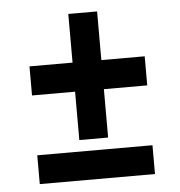

<svg xmlns="http://www.w3.org/2000/svg" viewBox="-47 -639 642 684"><g transform="rotate(-5 274.5 -297.5)"><path d="M222 -144V-317H68V-421H222V-595H325V-421H480V-317H325V-144ZM68 0V-103H480V0Z"/></g></svg>

Font: AXENEO7
Style: Regular
Weight: 400
Designer: Hector Gatti, Simon Guibord
Foundry: Omnibus-Type, Jean-Christophe Thérien
Version: Version 1.000